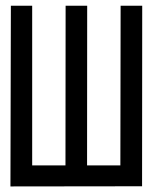

<svg xmlns="http://www.w3.org/2000/svg" viewBox="-20 -653 558 673"><path d="M92.8 -73.2H209.5L210 -632.8H285.6L285.2 -73.2H401.9L402.8 -632.8H478.5L478 0H401.9L16.6 0.5L18.1 -632.8H92.8Z"/></svg>

Font: Fantasque Sans Mono
Style: Regular
Weight: 400
Monospace: yes
Designer: Jany Belluz
Version: Version 1.8.0 ; ttfautohint (v1.8.2)